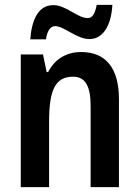

<svg xmlns="http://www.w3.org/2000/svg" viewBox="-20 -766 570 786"><path d="M104 -605H168C174 -643 188 -659 206 -659C242 -659 294 -606 346 -606C398 -606 435 -655 440 -746H376C369 -711 359 -692 339 -692C297 -692 251 -745 198 -745C133 -745 109 -677 104 -605ZM312 -553C252 -553 204 -524 177 -471H171L156 -543H65V0H181V-268C181 -397 206 -452 279 -452C331 -452 351 -411 351 -331V0H467V-360C467 -490 411 -553 312 -553Z"/></svg>

Font: Noto Sans Lao Condensed SemiBold
Style: Regular
Weight: 600
Width: 3
Designer: Monotype Design Team
Foundry: Monotype Imaging Inc.
Version: Version 2.003